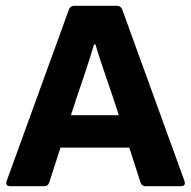

<svg xmlns="http://www.w3.org/2000/svg" viewBox="-20 -645 662 665"><path d="M484.4 0H606.4C617.2 0 623 -5.9 619.1 -17.6L403.3 -612.3C400.4 -620.1 393.6 -625 384.8 -625H237.3C228.5 -625 221.7 -620.1 218.8 -612.3L2.9 -17.6C-1 -5.9 4.9 0 15.6 0H132.8C141.6 0 147.5 -3.9 150.4 -12.7L189.5 -133.8H427.7L466.8 -12.7C469.7 -3.9 475.6 0 484.4 0ZM225.6 -246.1 247.1 -311.5C265.6 -366.2 287.1 -427.7 305.7 -491.2H310.5C329.1 -428.7 349.6 -373 370.1 -311.5L391.6 -246.1Z"/></svg>

Font: Ed Sans Neue
Style: Bold
Weight: 700
Designer: Stephen Hutchings
Version: Version 1.004;PS 001.004;hotconv 1.0.88;makeotf.lib2.5.64775